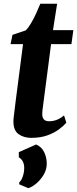

<svg xmlns="http://www.w3.org/2000/svg" viewBox="-20 -708 402 1000"><path d="M208 -186.5Q206 -169.5 204.2 -156.8Q202.5 -144 201.2 -133.8Q200 -123.5 200 -114Q200 -95.5 208.8 -86Q217.5 -76.5 235 -76.5Q257.5 -76.5 276.8 -84.2Q296 -92 313.5 -107L325.5 -69Q311.5 -52.5 287 -34.2Q262.5 -16 226.8 -3Q191 10 142 10Q104.5 10 77 -9.2Q49.5 -28.5 50 -76.5Q50 -79.5 50.2 -85.2Q50.5 -91 52 -102.5Q53.5 -114 55.8 -133.8Q58 -153.5 62 -184.5L100 -478H35L45 -526.5L113.5 -549.5Q127 -562 141 -585.8Q155 -609.5 167.8 -637.2Q180.5 -665 190 -688.5H277.5L256 -551H362L352 -478H246ZM127.5 272 80 252 80.5 241Q91 234 99 210Q107 186 106 162.5Q105.5 147 99 133.5Q92.5 120 78 111.5V84.5L168 44.5Q197 57 210 84.2Q223 111.5 223.5 142.5Q224 174 207.8 201.5Q191.5 229 169 247.8Q146.5 266.5 127.5 272Z"/></svg>

Font: Merriweather 28pt ExtraBold
Style: Italic
Weight: 800
Italic angle: -7.8°
Version: Version 2.101